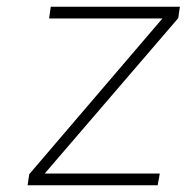

<svg xmlns="http://www.w3.org/2000/svg" viewBox="-20 -552 555 571"><path d="M62 -1 67 -34 463 -497H126L131 -532H515L510 -498L113 -36H455Q455 -36 454.5 -32Q454 -28 453 -23Q452 -18 451 -13Q450 -8 449.5 -4.5Q449 -1 449 -1Z"/></svg>

Font: Exo Thin ExtraLight
Style: Italic
Weight: 250
Italic angle: -9°
Version: Version 2.000